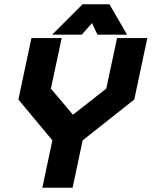

<svg xmlns="http://www.w3.org/2000/svg" viewBox="-20 -878 709 898"><path d="M178 0 225 -221.5 66 -412.5 127 -700H268.5L218 -463.5L325 -337H315.5L477 -463.5L527.5 -700H669L608 -412.5L366.5 -221.5L319.5 0ZM264 -71H263.5L301 -247.5L542 -434.5L583.5 -629.5H584L542.5 -434.5L301 -247.5L140 -434.5L181.5 -629.5H182L140.5 -434.5L301.5 -247.5ZM366 -858H492L574 -716H435.5L410.5 -770L362.5 -716H224ZM391.5 -819 336.5 -761 391.5 -819H448.5L478.5 -761L448.5 -819Z"/></svg>

Font: Tourney Thin Black
Style: Italic
Weight: 900
Italic angle: -12°
Version: Version 1.015